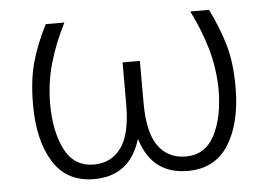

<svg xmlns="http://www.w3.org/2000/svg" viewBox="-44 -585 911 652"><g transform="rotate(-5 412.0 -258.5)"><path d="M197.3 -528.3Q163.1 -460.9 144.3 -395.5Q125.5 -330.1 125 -258.3Q125 -162.6 156.7 -100.8Q188.5 -39.1 255.4 -39.1Q314.5 -39.1 348.4 -85.2Q382.3 -131.3 382.3 -233.4V-376H441.4V-233.4Q441.4 -131.3 475.1 -85.2Q508.8 -39.1 568.8 -39.1Q635.3 -39.1 667.2 -100.6Q699.2 -162.1 699.2 -258.3Q697.8 -330.1 679 -395.5Q660.2 -460.9 626.5 -528.3H690.4Q721.7 -464.8 739.5 -404.3Q757.3 -343.8 757.3 -259.3Q757.3 -137.7 710.9 -63.7Q664.6 10.3 571.3 10.3Q511.2 10.3 471.4 -19.5Q431.6 -49.3 412.6 -110.8H411.1Q391.6 -49.3 351.8 -19.5Q312 10.3 252.4 10.3Q158.7 10.3 112.8 -63.7Q66.9 -137.7 66.9 -259.3Q66.9 -344.2 84.5 -405.5Q102.1 -466.8 133.8 -528.3Z"/></g></svg>

Font: Roboto Web
Style: Light
Weight: 300
Designer: Google
Version: Version 1.200310; 2013